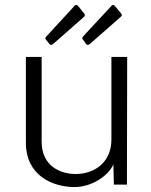

<svg xmlns="http://www.w3.org/2000/svg" viewBox="-20 -750 614 779"><path d="M296 -727C293 -730 288 -731 284 -728L167 -601C164 -598 162 -593 167 -589L180 -572C184 -566 188 -567 195 -571L319 -680C326 -686 326 -690 321 -696ZM445 -727C443 -730 438 -731 434 -728L316 -601C314 -598 312 -593 317 -589L329 -572C333 -566 337 -567 344 -571L468 -680C476 -686 476 -690 471 -696ZM280 9C352 10 421 -38 440 -83L442 -1H495L496 -519H432V-182C431 -89 361 -44 287 -44C228 -44 149 -74 149 -175V-519H85V-171C85 -37 194 8 280 9Z"/></svg>

Font: United Sans ExtraLight
Style: Regular
Weight: 200
Designer: Pablo Impallari, Rodrigo Fuenzalida (Modified by Dan O. Williams)
Version: Version 1.000;PS 001.000;hotconv 1.0.88;makeotf.lib2.5.64775